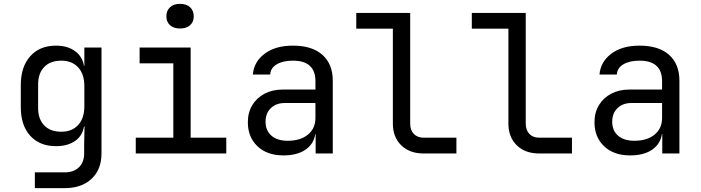

<svg xmlns="http://www.w3.org/2000/svg" viewBox="-20 -797 3640 997"><path d="M161 180V98H316Q363 98 390 71.5Q417 45 417 0V-50L419 -140H416Q408 -91 369 -64.5Q330 -38 271 -38Q186 -38 137 -92Q88 -146 88 -240V-356Q88 -450 137 -505Q186 -560 271 -560Q330 -560 369 -532Q408 -504 416 -455H418V-550H507V0Q507 83 455.5 131.5Q404 180 315 180ZM298 -113Q354 -113 386 -148Q418 -183 418 -245V-350Q418 -412 386 -447Q354 -482 298 -482Q241 -482 209.5 -449Q178 -416 178 -360V-235Q178 -179 209.5 -146Q241 -113 298 -113Z M685 0V-82H880V-468H705V-550H970V-82H1155V0ZM915 -649Q882 -649 863 -666Q844 -683 844 -712Q844 -742 863 -759.5Q882 -777 915 -777Q948 -777 967 -759.5Q986 -742 986 -712Q986 -683 967 -666Q948 -649 915 -649Z M1452 10Q1367 10 1317 -37.5Q1267 -85 1267 -162Q1267 -213 1290 -251Q1313 -289 1354 -310.5Q1395 -332 1448 -332H1618V-375Q1618 -482 1501 -482Q1449 -482 1417 -463Q1385 -444 1383 -410H1293Q1298 -475 1353.5 -517.5Q1409 -560 1501 -560Q1601 -560 1654.5 -512Q1708 -464 1708 -378V0H1619V-100H1617Q1609 -49 1566 -19.5Q1523 10 1452 10ZM1474 -66Q1540 -66 1579 -98Q1618 -130 1618 -185V-262H1458Q1414 -262 1386.5 -235.5Q1359 -209 1359 -165Q1359 -119 1389.5 -92.5Q1420 -66 1474 -66Z M2180 0Q2107 0 2063.5 -42.5Q2020 -85 2020 -155V-648H1830V-730H2110V-155Q2110 -121 2129 -101.5Q2148 -82 2180 -82H2350V0Z M2780 0Q2707 0 2663.5 -42.5Q2620 -85 2620 -155V-648H2430V-730H2710V-155Q2710 -121 2729 -101.5Q2748 -82 2780 -82H2950V0Z M3252 10Q3167 10 3117 -37.5Q3067 -85 3067 -162Q3067 -213 3090 -251Q3113 -289 3154 -310.5Q3195 -332 3248 -332H3418V-375Q3418 -482 3301 -482Q3249 -482 3217 -463Q3185 -444 3183 -410H3093Q3098 -475 3153.5 -517.5Q3209 -560 3301 -560Q3401 -560 3454.5 -512Q3508 -464 3508 -378V0H3419V-100H3417Q3409 -49 3366 -19.5Q3323 10 3252 10ZM3274 -66Q3340 -66 3379 -98Q3418 -130 3418 -185V-262H3258Q3214 -262 3186.5 -235.5Q3159 -209 3159 -165Q3159 -119 3189.5 -92.5Q3220 -66 3274 -66Z"/></svg>

Font: JetBrains Mono NL
Style: Regular
Weight: 400
Monospace: yes
Designer: Philipp Nurullin, Konstantin Bulenkov
Foundry: JetBrains
Version: Version 2.305; ttfautohint (v1.8.4.7-5d5b)